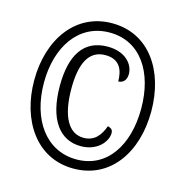

<svg xmlns="http://www.w3.org/2000/svg" viewBox="-108 -826 906 938"><g transform="rotate(15 345.0 -357.5)"><path d="M345 10C532 10 641 -151 641 -358C641 -563 534 -725 346 -725C160 -725 49 -563 49 -358C49 -156 157 10 345 10ZM348 -37C193 -37 98 -173 98 -359C98 -541 190 -678 346 -678C501 -678 590 -544 590 -358C590 -173 502 -37 348 -37ZM351 -105C437 -105 481 -164 481 -205C481 -223 473 -228 455 -234C438 -186 410 -148 354 -148C279 -148 235 -224 235 -366C235 -490 269 -566 354 -566C428 -566 447 -514 447 -458C469 -458 488 -473 488 -506C488 -553 447 -609 354 -609C234 -609 177 -520 177 -364C177 -195 244 -105 351 -105Z"/></g></svg>

Font: Noto Serif Georgian ExtraCondensed Bold
Style: Regular
Weight: 700
Width: 2
Designer: Monotype Design Team, Akaki Razmadze
Foundry: Google LLC
Version: Version 2.003